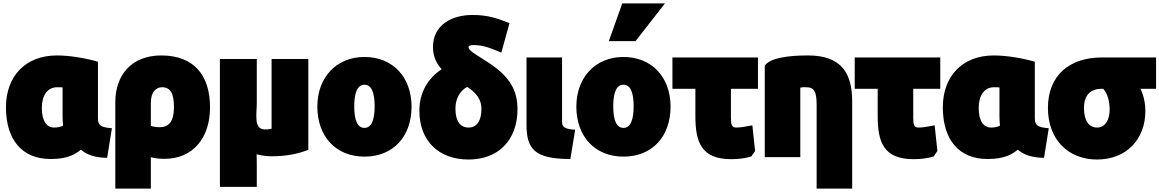

<svg xmlns="http://www.w3.org/2000/svg" viewBox="-20 -894 6818 1129"><path d="M278 41C378 41 423 13 456 -14C490 17 545 34 610 34L638 -140C577 -145 556 -154 556 -198V-531C488 -551 392 -568 315 -568C128 -568 15 -444 15 -263C15 -72 110 41 278 41ZM316 -381C326 -381 341 -381 348 -380V-213C348 -192 349 -172 351 -155C336 -148 319 -144 299 -144C254 -144 226 -183 226 -259C226 -333 259 -381 316 -381Z M867 215V30C890 37 915 40 947 40C1115 40 1215 -83 1215 -263C1215 -453 1119 -568 928 -568C760 -568 658 -459 658 -293V215ZM867 -154V-289C867 -355 898 -381 933 -381C981 -381 1003 -346 1003 -264C1003 -178 971 -146 919 -146C898 -146 881 -149 867 -154Z M1273 -547V205H1490V115C1490 77 1490 45 1489 13C1513 20 1547 25 1578 25C1662 25 1732 11 1793 -13V-547H1577V-137C1563 -134 1562 -133 1538 -133C1470 -133 1490 -221 1490 -290V-547Z M2123 27C2294 27 2400 -93 2400 -267C2400 -439 2291 -559 2123 -559C1958 -559 1846 -439 1846 -267C1846 -93 1954 27 2123 27ZM2123 -396C2165 -396 2183 -348 2183 -269C2183 -190 2165 -142 2123 -142C2081 -142 2063 -189 2063 -269C2063 -347 2081 -396 2123 -396Z M2446 -244C2446 -62 2563 44 2735 44C2910 44 3023 -69 3023 -253C3023 -400 2937 -474 2818 -548C2776 -574 2735 -599 2735 -615C2735 -625 2744 -629 2767 -629C2785 -629 2803 -627 2821 -623C2856 -615 2891 -600 2928 -585L2976 -758C2903 -787 2847 -806 2758 -806C2637 -806 2526 -748 2526 -617C2526 -563 2546 -521 2577 -487C2494 -432 2446 -347 2446 -244ZM2727 -383C2784 -347 2811 -305 2811 -255C2811 -183 2784 -144 2735 -144C2686 -144 2658 -183 2658 -255C2658 -309 2681 -358 2727 -383Z M3076 -556V-161C3076 -17 3124 41 3334 41L3362 -131C3298 -135 3285 -149 3285 -177V-556Z M3646 27C3817 27 3923 -93 3923 -267C3923 -439 3814 -559 3646 -559C3481 -559 3369 -439 3369 -267C3369 -93 3477 27 3646 27ZM3717 -652 3890 -874H3639L3560 -652ZM3586 -269C3586 -347 3604 -396 3646 -396C3688 -396 3706 -348 3706 -269C3706 -190 3688 -142 3646 -142C3604 -142 3586 -189 3586 -269Z M3934 -372H4069V-212C4069 -58 4104 42 4280 42C4328 42 4364 36 4398 26L4420 -6C4415 -56 4409 -107 4404 -157C4358 -148 4332 -144 4309 -144C4284 -144 4278 -159 4278 -200V-372H4437V-556H3934Z M4477 30H4686V-379C4705 -382 4701 -381 4722 -381C4768 -381 4782 -353 4782 -279V215H4991V-297C4991 -458 4933 -568 4731 -568C4616 -568 4509 -554 4477 -508Z M5006 -372H5141V-212C5141 -58 5176 42 5352 42C5400 42 5436 36 5470 26L5492 -6C5487 -56 5481 -107 5476 -157C5430 -148 5404 -144 5381 -144C5356 -144 5350 -159 5350 -200V-372H5509V-556H5006Z M5787 41C5887 41 5932 13 5965 -14C5999 17 6054 34 6119 34L6147 -140C6086 -145 6065 -154 6065 -198V-531C5997 -551 5901 -568 5824 -568C5637 -568 5524 -444 5524 -263C5524 -72 5619 41 5787 41ZM5825 -381C5835 -381 5850 -381 5857 -380V-213C5857 -192 5858 -172 5860 -155C5845 -148 5828 -144 5808 -144C5763 -144 5735 -183 5735 -259C5735 -333 5768 -381 5825 -381Z M6431 44C6604 44 6715 -76 6715 -241C6715 -282 6707 -330 6686 -372H6778V-556H6458C6268 -556 6142 -450 6142 -259C6142 -76 6259 44 6431 44ZM6458 -372H6467C6492 -345 6505 -300 6505 -250C6505 -190 6479 -144 6431 -144C6382 -144 6354 -186 6354 -259C6354 -339 6397 -372 6458 -372Z"/></svg>

Font: Repo ExtraBlack
Style: Regular
Weight: 400
Designer: Stefan Peev
Foundry: Context Ltd
Version: Version 001.502